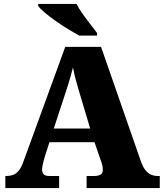

<svg xmlns="http://www.w3.org/2000/svg" viewBox="-20 -951 828 971"><path d="M7 0V-61H14Q31 -61 46 -66.5Q61 -72 74 -87Q87 -102 97 -130L310 -714H491L695 -128Q704 -105 716 -90Q728 -75 743.5 -68Q759 -61 777 -61H788V0H418V-61H458Q474 -61 487 -67Q500 -73 500 -92Q500 -102 498 -111.5Q496 -121 493.5 -129Q491 -137 489 -141L458 -232H230L207 -160Q205 -152 201.5 -140Q198 -128 195.5 -115.5Q193 -103 193 -93Q193 -78 201 -69.5Q209 -61 230 -61H279V0ZM252 -301H436L379 -492Q374 -510 368.5 -528.5Q363 -547 358 -567.5Q353 -588 349 -610Q344 -589 338 -568.5Q332 -548 326.5 -529Q321 -510 315 -493ZM381 -771Q355 -785 323 -804.5Q291 -824 260 -846Q229 -868 205.5 -888Q182 -908 173 -921V-931H367Q378 -909 397 -882Q416 -855 436.5 -829Q457 -803 471 -784V-771Z"/></svg>

Font: Noto Serif Tibetan Black
Style: Regular
Weight: 900
Version: Version 2.103